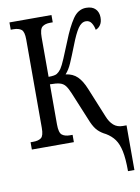

<svg xmlns="http://www.w3.org/2000/svg" viewBox="-100 -786 774 1062"><g transform="rotate(-10 287.5 -255.0)"><path d="M531 210Q531 139 522 97Q513 55 495 30Q477 5 447 -13Q422 -25 404 -42.5Q386 -60 371 -94L299 -268Q287 -297 275.5 -312Q264 -327 244.5 -332.5Q225 -338 189 -338V-113Q189 -66 205 -53.5Q221 -41 249 -41H264V0H28V-41H43Q72 -41 87.5 -52.5Q103 -64 103 -108V-605Q103 -649 87.5 -661Q72 -673 43 -673H28V-714H264V-673H249Q221 -673 205 -660.5Q189 -648 189 -601V-380Q224 -380 236.5 -388Q249 -396 260 -411Q271 -427 287 -465Q303 -503 325 -557Q354 -631 384 -675.5Q414 -720 459 -720Q494 -720 511.5 -701.5Q529 -683 529 -654Q529 -628 518 -612Q507 -596 491 -591Q487 -614 476 -630.5Q465 -647 445 -647Q420 -647 400.5 -618Q381 -589 358 -529Q334 -468 319 -433.5Q304 -399 284 -377Q324 -372 349 -347.5Q374 -323 393 -276L461 -110Q474 -77 494.5 -59Q515 -41 546 -41H567V210Z"/></g></svg>

Font: Noto Serif ExtraCondensed
Style: Regular
Weight: 400
Width: 2
Designer: Monotype Design Team
Foundry: Monotype Imaging Inc.
Version: Version 2.015